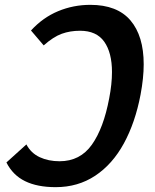

<svg xmlns="http://www.w3.org/2000/svg" viewBox="-20 -755 640 793"><path d="M6.5 -84 89 -158.5Q108 -122.5 144 -105.8Q180 -89 226 -89Q311 -89 359.5 -157.5Q408 -226 431 -349Q442.5 -408 442.5 -457.5Q442.5 -537.5 410.5 -582.8Q378.5 -628 310.5 -628Q269.5 -628 235 -615.5Q200.5 -603 160.5 -567.5L108 -629Q157 -682.5 220 -708.8Q283 -735 353 -735Q464 -735 518.8 -670.8Q573.5 -606.5 573.5 -489.5Q573.5 -433 560.5 -364Q538.5 -248.5 491.5 -162.5Q444.5 -76.5 373.2 -29.2Q302 18 210 18Q134 18 83.5 -6.8Q33 -31.5 6.5 -84Z"/></svg>

Font: JuliaMono SemiBoldItalic
Style: Regular
Weight: 600
Italic angle: -9°
Monospace: yes
Designer: cormullion
Foundry: corm
Version: Version 0.049; ttfautohint (v1.8.4)